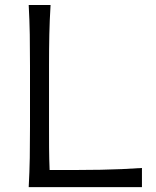

<svg xmlns="http://www.w3.org/2000/svg" viewBox="-20 -764 636 784"><path d="M97.2 0Q100.6 -62.5 101.6 -120.1Q102.5 -177.7 102.5 -246.6V-495.6Q102.5 -564.9 101.6 -622.8Q100.6 -680.7 97.2 -743.7H186.5Q182.6 -680.7 181.4 -622.8Q180.2 -564.9 180.2 -495.6V-257.8Q180.2 -206.1 180.4 -160.9Q180.7 -115.7 182.6 -69.8H284.2Q345.2 -69.8 391.6 -70.8Q438 -71.8 478 -73.5Q518.1 -75.2 559.6 -78.1V0Z"/></svg>

Font: Pinar DS1 Regular
Style: Regular
Weight: 400
Designer: Amin Abedi
Version: Version 3.000